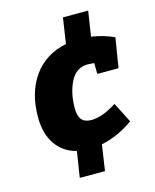

<svg xmlns="http://www.w3.org/2000/svg" viewBox="-114 -819 742 919"><g transform="rotate(-15 256.5 -359.5)"><path d="M229 -306Q229 -267 244.5 -249Q260 -231 292 -231Q347 -231 418 -277L469 -177Q391 -122 310 -106L291 22H166L186 -106Q121 -122 84.5 -175Q48 -228 48 -310Q48 -431 105 -511.5Q162 -592 268 -614L287 -741H412L393 -617Q453 -608 505 -584L481 -437H376L375 -491L343 -493Q286 -493 257.5 -437.5Q229 -382 229 -306Z"/></g></svg>

Font: Bitter Pro Black
Style: Italic
Weight: 900
Italic angle: -9°
Designer: Sol Matas, and Bitter project Authors
Foundry: Sol Matas
Version: Version 1.010